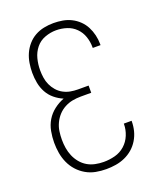

<svg xmlns="http://www.w3.org/2000/svg" viewBox="-139 -831 778 928"><g transform="rotate(-20 250.0 -367.5)"><path d="M247 8Q220 8 193.5 3Q167 -2 143.5 -15.5Q120 -29 102 -49Q84 -69 73 -93.5Q62 -118 57.5 -144.5Q53 -171 53 -198Q53 -227 58.5 -256.5Q64 -286 79 -311Q94 -336 118 -354.5Q142 -373 169 -383Q145 -393 124.5 -410Q104 -427 91.5 -450Q79 -473 74 -499Q69 -525 69 -552Q69 -576 73 -601Q77 -626 87 -648.5Q97 -671 113.5 -690Q130 -709 151.5 -721Q173 -733 197.5 -738Q222 -743 247 -743Q270 -743 293.5 -739Q317 -735 338 -724.5Q359 -714 376 -697.5Q393 -681 403.5 -660.5Q414 -640 419.5 -617Q425 -594 425 -570V-565H385V-569Q385 -597 376 -623.5Q367 -650 347.5 -669.5Q328 -689 301.5 -697.5Q275 -706 247 -706Q218 -706 189.5 -695.5Q161 -685 142.5 -662Q124 -639 116.5 -610Q109 -581 109 -551Q109 -531 112 -511.5Q115 -492 123 -474.5Q131 -457 144 -442Q157 -427 174.5 -417.5Q192 -408 211 -404.5Q230 -401 250 -401H304V-364H250Q228 -364 207 -360Q186 -356 166.5 -345.5Q147 -335 132.5 -319Q118 -303 108.5 -283Q99 -263 96 -241.5Q93 -220 93 -199Q93 -177 96.5 -155.5Q100 -134 108.5 -114Q117 -94 131 -77Q145 -60 163.5 -49Q182 -38 204 -33.5Q226 -29 247 -29Q277 -29 305.5 -36.5Q334 -44 356 -63.5Q378 -83 389.5 -111Q401 -139 401 -168V-170H441V-168Q441 -143 435 -119Q429 -95 416 -73.5Q403 -52 384.5 -36Q366 -20 343.5 -10Q321 0 296.5 4Q272 8 247 8Z"/></g></svg>

Font: Iosevka Extralight
Style: Regular
Weight: 200
Monospace: yes
Designer: Belleve Invis
Foundry: Belleve Invis
Version: Version 32.0.1; ttfautohint (v1.8.4)